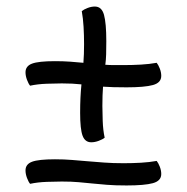

<svg xmlns="http://www.w3.org/2000/svg" viewBox="-20 -546 571 587"><path d="M169 -291Q152 -291 123.5 -290Q95 -289 72 -284Q67 -290 62.5 -302Q58 -314 58 -325Q58 -344 78 -351.5Q98 -359 148 -359Q173 -359 194 -357.5Q215 -356 235 -354Q236 -367 236.5 -381Q237 -395 237 -411Q237 -438 235.5 -464Q234 -490 230 -512Q236 -517 247.5 -521.5Q259 -526 270 -526Q291 -526 298 -500.5Q305 -475 305 -420Q305 -397 304.5 -380Q304 -363 302 -348Q315 -347 328.5 -347Q342 -347 358 -347Q385 -347 411 -348.5Q437 -350 459 -354Q464 -348 468.5 -336.5Q473 -325 473 -314Q473 -293 447.5 -286Q422 -279 367 -279Q344 -279 327 -279.5Q310 -280 295 -281Q294 -268 293.5 -254Q293 -240 293 -222Q293 -205 294 -176.5Q295 -148 300 -125Q294 -120 282 -115.5Q270 -111 259 -111Q240 -111 232.5 -131Q225 -151 225 -201Q225 -226 226 -247Q227 -268 229 -288Q203 -291 169 -291ZM169 9Q152 9 123.5 10Q95 11 72 16Q67 10 62.5 -2Q58 -14 58 -25Q58 -44 78 -51.5Q98 -59 148 -59Q176 -59 200 -57Q224 -55 248 -53Q272 -51 298.5 -49Q325 -47 358 -47Q385 -47 411 -48.5Q437 -50 459 -54Q464 -48 468.5 -36.5Q473 -25 473 -14Q473 7 447.5 14Q422 21 367 21Q331 21 307 19Q283 17 262.5 15Q242 13 220.5 11Q199 9 169 9Z"/></svg>

Font: Milonga
Style: Regular
Weight: 400
Designer: Pablo Impallari, Brenda Gallo, Rodrigo Fuenzalida
Foundry: Pablo Impallari, Brenda Gallo, Rodrigo Fuenzalida
Version: Version 1.000; ttfautohint (v0.93) -l 8 -r 50 -G 200 -x 14 -